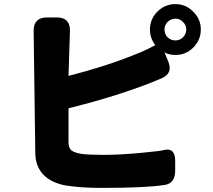

<svg xmlns="http://www.w3.org/2000/svg" viewBox="-20 -861 1040 936"><path d="M797 -679Q813 -664 835 -664Q857 -664 872 -679Q888 -695 888 -717Q888 -739 872 -754Q857 -770 835 -770Q813 -770 797 -754Q782 -739 782 -717Q782 -695 797 -679ZM711 -717Q711 -768 747 -804Q784 -841 835 -841Q886 -841 922 -804Q959 -768 959 -717Q959 -666 922 -629Q886 -593 835 -593Q806 -593 782 -605L800 -562Q825 -502 765 -478L696 -450Q524 -385 314 -333V-168Q314 -140 328 -128Q342 -117 376 -111Q412 -106 482 -106Q565 -106 670 -116Q775 -126 780 -130Q834 -142 834 -77V-30Q834 35 780 41Q693 55 472 55Q374 55 299 43Q229 30 190 -11Q152 -52 152 -118L144 -711Q144 -776 209 -776H257Q322 -776 321 -711L314 -491Q498 -538 640 -596Q686 -613 737 -641Q711 -675 711 -717Z"/></svg>

Font: Swei Half Moon CJK SC
Style: Black
Weight: 900
Version: Version 2.071